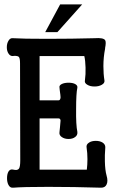

<svg xmlns="http://www.w3.org/2000/svg" viewBox="-20 -872 540 893"><path d="M73.2 -577.1 74.2 -126Q74.2 -96.7 68.4 -87.9Q61.5 -78.1 42 -83Q27.3 -86.9 19.5 -74.2Q12.7 -62.5 12.7 -43Q12.7 -24.4 19.5 -11.7Q27.3 2.9 42 1Q85 -2.9 204.1 -2.9Q323.2 -2.9 450.2 1Q468.8 1 475.6 -13.7Q483.4 -29.3 475.6 -55.7Q468.8 -80.1 467.8 -121.1Q466.8 -148.4 469.7 -185.5Q470.7 -200.2 457 -209Q444.3 -216.8 425.8 -216.8Q406.2 -216.8 394.5 -209Q379.9 -200.2 382.8 -185.5Q386.7 -160.2 386.7 -131.8Q386.7 -106.4 383.8 -83H164.1V-321.3H252Q260.7 -321.3 261.7 -311.5Q261.7 -303.7 258.8 -278.3L256.8 -258.8Q253.9 -243.2 267.6 -234.4Q280.3 -225.6 298.8 -225.6Q317.4 -225.6 329.1 -234.4Q341.8 -243.2 339.8 -258.8Q333 -291 334 -364.3Q334 -438.5 339.8 -463.9Q341.8 -474.6 329.1 -481.4Q317.4 -487.3 298.8 -487.3Q280.3 -487.3 267.6 -481.4Q253.9 -474.6 256.8 -463.9L257.8 -453.1Q261.7 -426.8 261.7 -418.9Q260.7 -405.3 252 -405.3H164.1V-611.3H372.1Q377 -590.8 377.9 -557.6Q378.9 -526.4 375 -498Q372.1 -485.4 386.7 -477.5Q399.4 -469.7 419.9 -469.7Q439.5 -469.7 453.1 -477.5Q467.8 -485.4 465.8 -498Q460.9 -527.3 460.9 -564.5Q460.9 -605.5 468.8 -645.5V-648.4Q474.6 -676.8 468.8 -685.5Q460 -697.3 419.9 -694.3Q315.4 -691.4 199.2 -691.4Q84 -691.4 41 -694.3Q27.3 -696.3 19.5 -682.6Q11.7 -669.9 11.7 -652.3Q11.7 -634.8 19.5 -623Q27.3 -610.4 41 -611.3L44.9 -612.3Q63.5 -612.3 67.4 -607.4Q73.2 -602.5 73.2 -577.1ZM362.3 -851.6H259.8L190.4 -722.7H247.1Z"/></svg>

Font: GungsuhChe
Style: Regular
Weight: 400
Monospace: yes
Version: Version 2.21